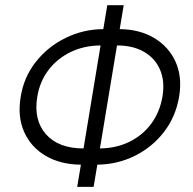

<svg xmlns="http://www.w3.org/2000/svg" viewBox="-20 -732 757 752"><path d="M464.5 -711.6 448.9 -617.9Q526.3 -617.2 583.3 -583.5Q640.3 -549.7 667.3 -490.8Q694.2 -431.8 681.8 -354.8Q668.7 -275.6 622.7 -215.7Q576.7 -155.9 508.7 -122Q440.7 -88.1 361.2 -87L346.6 0H282.3L296.9 -87Q216.6 -87.7 158.9 -121.6Q101.2 -155.5 74.6 -215.4Q47.9 -275.2 61.1 -353.3Q73.5 -430.8 120.9 -490.4Q168.3 -550.1 237.6 -583.8Q306.8 -617.5 384.6 -617.9L400.2 -711.6ZM307.2 -150.6 373.9 -554Q309.3 -553.6 256.7 -528.2Q204.2 -502.8 169.9 -457.7Q135.7 -412.6 126.1 -353.3Q110.8 -262.4 159.8 -206.5Q208.8 -150.6 307.2 -150.6ZM438.2 -554 371.4 -150.6Q437.1 -151.6 488.8 -177.6Q540.5 -203.5 573.5 -249.1Q606.5 -294.7 616.5 -354.8Q626.1 -414.1 606.9 -458.8Q587.7 -503.6 544.4 -528.8Q501.1 -554 438.2 -554Z"/></svg>

Font: Inter Light  BETA
Style: Italic
Weight: 300
Italic angle: 9.39999°
Designer: Rasmus Andersson
Foundry: rsms
Version: Version 3.011;git-f93a4a705